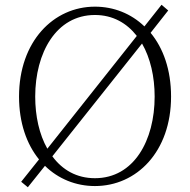

<svg xmlns="http://www.w3.org/2000/svg" viewBox="-20 -767 799 807"><path d="M128 -361C128 -545 216 -704 379 -704C454 -704 513 -670 555 -616L179 -142C145 -202 128 -279 128 -361ZM577 -584C612 -523 630 -445 630 -361C630 -177 543 -18 379 -18C302 -18 242 -53 200 -110ZM379 -739C205 -739 60 -593 60 -361C60 -251 92 -161 144 -97L69 -3L97 20L169 -70C225 -15 299 15 379 15C554 15 699 -129 699 -361C699 -474 666 -565 613 -629L687 -723L659 -747L587 -656C531 -710 458 -739 379 -739Z"/></svg>

Font: Noto Serif CJK SC ExtraLight
Style: Regular
Weight: 200
Designer: Ryoko NISHIZUKA 西塚涼子 (kana & ideographs); Frank Grießhammer (Latin, Greek & Cyrillic); Wenlong ZHANG 张文龙 (bopomofo); San
Foundry: Adobe
Version: Version 2.001;hotconv 1.1.0;makeotfexe 2.6.0